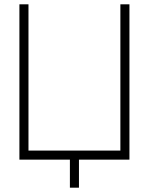

<svg xmlns="http://www.w3.org/2000/svg" viewBox="-20 -740 690 890"><path d="M346 130V0H580V-720H538V-42H112V-720H70V0H304V130Z"/></svg>

Font: Vela Sans ExtLt
Style: Regular
Weight: 200
Designer: Principal design: Mikhail Sharanda - project Manrope.
Design modification: Ravid Balaliev
Foundry: Mikhail Sharanda
Version: Version 1.001